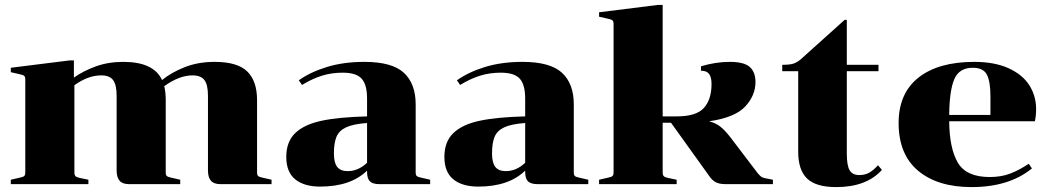

<svg xmlns="http://www.w3.org/2000/svg" viewBox="-20 -750 4288 782"><path d="M482 -498Q606 -498 640 -424Q678 -455 732.5 -476.5Q787 -498 854 -498Q947 -498 987 -459Q1027 -420 1027 -342V-48Q1027 -37 1031.5 -33Q1036 -29 1051 -26L1086 -18V0H878Q851 0 839 -14Q827 -28 827 -56V-360Q827 -405 812.5 -424Q798 -443 764 -443Q710 -443 649 -399Q655 -374 655 -342V-48Q655 -37 659.5 -33Q664 -29 679 -26L714 -18V0H506Q479 0 467 -14Q455 -28 455 -56V-360Q455 -405 440.5 -424Q426 -443 392 -443Q339 -443 283 -403V-48Q283 -37 287.5 -32.5Q292 -28 306 -25L340 -18V0H24V-18L59 -26Q74 -29 78.5 -33Q83 -37 83 -48V-426Q83 -437 78.5 -441Q74 -445 59 -448L24 -456V-474L264 -504H281V-434Q319 -461 370 -479.5Q421 -498 482 -498Z M1475 -50V-55Q1408 10 1284 10Q1219 10 1182.5 -19.5Q1146 -49 1146 -111Q1146 -173 1182.5 -208Q1219 -243 1289 -258Q1359 -273 1475 -276V-349Q1475 -405 1453 -429.5Q1431 -454 1376 -454Q1330 -454 1290.5 -441.5Q1251 -429 1210 -404L1197 -423Q1245 -457 1312.5 -477.5Q1380 -498 1464 -498Q1577 -498 1625 -453.5Q1673 -409 1673 -325V-48Q1673 -37 1677.5 -33Q1682 -29 1697 -26L1732 -18V0H1526Q1498 0 1486.5 -11.5Q1475 -23 1475 -50ZM1475 -87V-249Q1419 -245 1390 -231.5Q1361 -218 1350.5 -193Q1340 -168 1340 -125Q1340 -87 1353.5 -70Q1367 -53 1396 -53Q1439 -53 1475 -87Z M2119 -50V-55Q2052 10 1928 10Q1863 10 1826.5 -19.5Q1790 -49 1790 -111Q1790 -173 1826.5 -208Q1863 -243 1933 -258Q2003 -273 2119 -276V-349Q2119 -405 2097 -429.5Q2075 -454 2020 -454Q1974 -454 1934.5 -441.5Q1895 -429 1854 -404L1841 -423Q1889 -457 1956.5 -477.5Q2024 -498 2108 -498Q2221 -498 2269 -453.5Q2317 -409 2317 -325V-48Q2317 -37 2321.5 -33Q2326 -29 2341 -26L2376 -18V0H2170Q2142 0 2130.5 -11.5Q2119 -23 2119 -50ZM2119 -87V-249Q2063 -245 2034 -231.5Q2005 -218 1994.5 -193Q1984 -168 1984 -125Q1984 -87 1997.5 -70Q2011 -53 2040 -53Q2083 -53 2119 -87Z M2846 -461 2835 -462V-480Q2895 -498 2952 -498Q3011 -498 3034 -477Q3057 -456 3057 -416Q3057 -361 3015 -316Q2973 -271 2868 -256Q2895 -249 2913 -235Q2931 -221 2954 -192L3065 -46Q3074 -35 3080 -30.5Q3086 -26 3097 -24L3128 -18V0H2936Q2909 0 2894 -8.5Q2879 -17 2868 -34L2713 -250H2679V-48Q2679 -37 2683.5 -32.5Q2688 -28 2702 -25L2736 -18V0H2420V-18L2455 -26Q2470 -29 2474.5 -33Q2479 -37 2479 -48V-652Q2479 -663 2474.5 -667Q2470 -671 2455 -674L2420 -682V-700L2660 -730H2679V-276H2737Q2816 -276 2847 -310.5Q2878 -345 2878 -408Q2878 -457 2846 -461Z M3166 -460V-486Q3197 -486 3212 -491Q3227 -496 3242 -509L3420 -669H3429V-486H3558V-460H3429V-124Q3429 -76 3440.5 -56.5Q3452 -37 3480 -37Q3502 -37 3519 -46Q3536 -55 3556 -77L3572 -58Q3509 12 3386 12Q3303 12 3267 -23Q3231 -58 3231 -132V-460Z M4011 -29Q4058 -29 4094.5 -43Q4131 -57 4170 -83L4183 -64Q4090 12 3937 12Q3799 12 3719.5 -54.5Q3640 -121 3640 -249Q3640 -370 3721 -434Q3802 -498 3948 -498Q4031 -498 4088 -472Q4145 -446 4172.5 -402.5Q4200 -359 4200 -306Q4200 -279 4195 -256H3846Q3847 -145 3881.5 -87Q3916 -29 4011 -29ZM3846 -282H4014V-357Q4014 -418 3999.5 -446Q3985 -474 3942 -474Q3887 -474 3867 -428Q3847 -382 3846 -282Z"/></svg>

Font: Chonburi
Style: Regular
Weight: 400
Designer: Thanarat Vachiruckul and Stawix Ruecha
Foundry: Cadson Demak & Katatrad
Version: Version 1.000